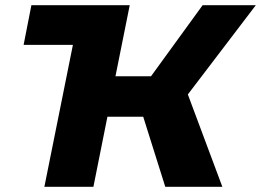

<svg xmlns="http://www.w3.org/2000/svg" viewBox="-20 -720 1006 740"><path d="M101 -700H480L425 -426H562L761 -700H966L704 -356L837 0H617L532 -270H394L340 0H151L261 -547H71Z"/></svg>

Font: Argentum Sans
Style: Bold Italic
Weight: 700
Italic angle: -11°
Designer: Julieta Ulanovsky (font), Cristiano Sobral (main changes and remaster)
Foundry: Julieta Ulanovsky (font), Cristiano Sobral (main changes and remaster)
Version: Version 2.007;June 15, 2022;FontCreator 14.0.0.2814 64-bit; 